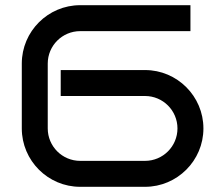

<svg xmlns="http://www.w3.org/2000/svg" viewBox="-20 -720 841 740"><path d="M764 -225C764 -349 663 -450 539 -450H214V-350H539C608 -350 664 -294 664 -225C664 -156 608 -100 539 -100H289C220 -100 164 -156 164 -225V-475C164 -544 220 -600 289 -600H714V-700H289C165 -700 64 -599 64 -475V-225C64 -101 165 0 289 0H539C663 0 764 -101 764 -225Z"/></svg>

Font: Bruno Ace SC
Style: Regular
Weight: 400
Designer: Astigmatic (AOETI)
Foundry: Astigmatic (AOETI)
Version: Version 1.000